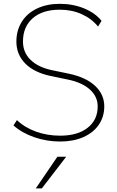

<svg xmlns="http://www.w3.org/2000/svg" viewBox="-20 -747 622 1024"><path d="M300.8 -23.4Q393.6 -23.4 447.3 -65.4Q501 -107.4 501 -179.7Q501 -231.4 460 -269Q418.9 -306.6 343.8 -322.3Q281.2 -335.9 250 -341.8Q162.1 -360.4 114.7 -408.2Q67.4 -456.1 67.4 -525.4Q67.4 -585 96.2 -630.9Q125 -676.8 177.7 -701.7Q230.5 -726.6 298.8 -726.6Q369.1 -726.6 428.7 -702.1Q488.3 -677.7 521.5 -635.7L502.9 -605.5Q467.8 -648.4 415 -671.9Q362.3 -695.3 298.8 -695.3Q207 -695.3 154.8 -649.9Q102.5 -604.5 102.5 -525.4Q102.5 -467.8 142.6 -428.2Q182.6 -388.7 255.9 -373L349.6 -353.5Q439.5 -334 487.8 -288.6Q536.1 -243.2 536.1 -179.7Q536.1 -124 506.8 -81.5Q477.5 -39.1 424.3 -15.6Q371.1 7.8 300.8 7.8Q229.5 7.8 163.1 -15.1Q96.7 -38.1 51.8 -78.1L70.3 -106.4Q112.3 -66.4 172.4 -44.9Q232.4 -23.4 300.8 -23.4ZM286.1 88.9H333L203.1 257.8H170.9Z"/></svg>

Font: Min Sans VF VF
Style: Regular
Weight: 400
Designer: Jinseong-Kim, NotoSansCJK, Nunito
Foundry: Jinseong-Kim
Version: Version 1.420;Glyphs 3.1.2 (3151)